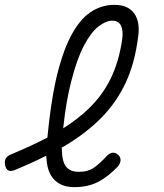

<svg xmlns="http://www.w3.org/2000/svg" viewBox="-54 -760 674 790"><path d="M431 -75Q390 -32 348.5 -11Q307 10 252 10Q217 10 193.5 -2.5Q170 -15 156.5 -37Q143 -59 139 -90Q137 -104 136 -119Q76 -89 6 -60Q-10 -54 -19.5 -58.5Q-29 -63 -33 -80Q-36 -97 -30.5 -107.5Q-25 -118 -8 -125Q74 -159 141 -194Q154 -330 175 -427Q200 -538 235.5 -607.5Q271 -677 316.5 -708.5Q362 -740 416 -740Q451 -740 472 -728Q493 -716 503.5 -696.5Q514 -677 516 -653.5Q518 -630 514 -606Q501 -502 464 -421.5Q427 -341 364.5 -277Q302 -213 213 -160Q207 -157 200 -153Q200 -143 201 -135Q202 -107 209.5 -89Q217 -71 231.5 -62Q246 -53 271 -53Q309 -53 334.5 -71.5Q360 -90 385 -118Q397 -130 409 -131.5Q421 -133 432 -123Q443 -113 442 -100Q441 -87 431 -75ZM206 -232Q265 -269 311 -313Q368 -368 402 -438Q436 -508 449 -600Q451 -615 450 -629Q449 -643 444.5 -653Q440 -663 431 -669Q422 -675 408 -675Q382 -675 351 -651Q320 -627 291 -571.5Q262 -516 239 -425Q218 -345 206 -232Z"/></svg>

Font: Maple Mono NL ExtraLight
Style: Italic
Weight: 275
Italic angle: -10°
Monospace: yes
Designer: subframe7536
Version: Version 7.000